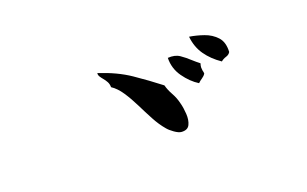

<svg xmlns="http://www.w3.org/2000/svg" viewBox="-48 -719 1097 685"><g transform="rotate(-20 500.0 -377.0)"><path d="M581 -319Q586 -301 587.5 -277Q589 -253 581 -236.5Q573 -220 549 -222Q539 -223 524 -233.5Q509 -244 501 -254Q483 -275 467.5 -304Q452 -333 437 -363.5Q422 -394 405 -419.5Q388 -445 368 -458Q368 -470 363 -479Q358 -488 352 -495Q346 -502 342 -508.5Q338 -515 339 -522Q407 -500 455.5 -467Q504 -434 549 -399Q554 -380 565 -360.5Q576 -341 581 -319ZM807 -432Q802 -423 790.5 -419.5Q779 -416 771 -409Q737 -432 716 -462Q695 -492 691 -532Q717 -528 744.5 -518.5Q772 -509 790.5 -489Q809 -469 807 -432ZM697 -390Q692 -382 683.5 -376.5Q675 -371 668 -364Q639 -382 616 -414.5Q593 -447 594 -487Q621 -489 638.5 -477Q656 -465 672 -450Q678 -445 684 -439.5Q690 -434 697 -429Q694 -420 694 -414Q694 -408 695 -402Q696 -399 696.5 -396Q697 -393 697 -390Z"/></g></svg>

Font: Yuji Syuku
Style: Regular
Weight: 400
Designer: Kataoka Yuji
Foundry: Kinuta Font Factory
Version: Version 3.002